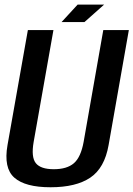

<svg xmlns="http://www.w3.org/2000/svg" viewBox="-20 -805 577 830"><path d="M198.5 4.5Q89 4.5 42 -37Q-5 -78.5 12.5 -178L100.5 -675H211L125.5 -191.5Q114 -125.5 135 -99.5Q156 -73.5 212.5 -73.5Q269.5 -73.5 299.5 -99.5Q329.5 -125.5 341.5 -191.5L426.5 -675H537L449.5 -178Q432 -78.5 370.2 -37Q308.5 4.5 198.5 4.5ZM246 -709.5 315.5 -785H430L345 -709.5Z"/></svg>

Font: Anybody Medium
Style: Italic
Weight: 500
Italic angle: -10°
Designer: Tyler Finck
Foundry: Etcetera Type Company
Version: Version 1.010; ttfautohint (v1.8.3) -l 8 -r 50 -G 200 -x 14 